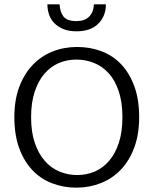

<svg xmlns="http://www.w3.org/2000/svg" viewBox="-20 -854 706 883"><path d="M335 -638Q395 -638 447.5 -618Q500 -598 538 -557.5Q576 -517 598 -456.5Q620 -396 620 -315Q620 -236 597.5 -175.5Q575 -115 536 -74Q497 -33 444 -12Q391 9 331 9Q271 9 218.5 -11.5Q166 -32 128 -72.5Q90 -113 68 -173.5Q46 -234 46 -315Q46 -394 68.5 -454Q91 -514 130 -555Q169 -596 221.5 -617Q274 -638 335 -638ZM123 -315Q123 -247 140 -197Q157 -147 186 -114Q215 -81 253.5 -65Q292 -49 335 -49Q378 -49 415.5 -65Q453 -81 481.5 -114Q510 -147 526.5 -197Q543 -247 543 -315Q543 -384 526 -434.5Q509 -485 480 -517Q451 -549 412.5 -564.5Q374 -580 331 -580Q288 -580 250.5 -564Q213 -548 184.5 -515Q156 -482 139.5 -432Q123 -382 123 -315ZM254 -834Q256 -799 272 -778Q288 -757 332 -757Q369 -757 389.5 -777Q410 -797 412 -834H467Q467 -780 432 -745Q397 -710 332 -710Q296 -710 271 -720.5Q246 -731 229.5 -748Q213 -765 205.5 -787.5Q198 -810 198 -834Z"/></svg>

Font: Mukta Light
Style: Regular
Weight: 300
Designer: Girish Dalvi and Yashodeep Gholap
Foundry: Ek Type
Version: Version 2.538;PS 1.002;hotconv 16.6.51;makeotf.lib2.5.65220;